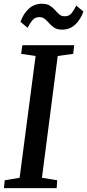

<svg xmlns="http://www.w3.org/2000/svg" viewBox="-20 -978 454 998"><path d="M0.5 0 4.5 -41 82 -54 165 -687 90 -698 96 -743H365.5L360.5 -698L280 -687L198 -54L277.5 -41L274.5 0ZM303 -824Q277.5 -824 262.2 -834Q247 -844 236 -856.8Q225 -869.5 213.2 -879.2Q201.5 -889 185 -889Q161.5 -889 148.5 -873Q135.5 -857 123.5 -833.5L86.5 -864.5Q101 -906 129.2 -932.2Q157.5 -958.5 197.5 -958.5Q223.5 -958.5 239 -948.8Q254.5 -939 265.8 -926Q277 -913 288.2 -903.2Q299.5 -893.5 315.5 -893.5Q339 -893 352 -909.2Q365 -925.5 376.5 -949L413.5 -918Q399 -876.5 371 -850.2Q343 -824 303 -824Z"/></svg>

Font: Merriweather 20pt Medium
Style: Italic
Weight: 500
Italic angle: -7.8°
Version: Version 2.101